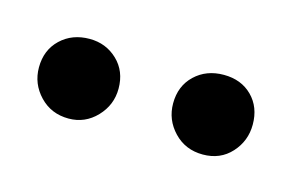

<svg xmlns="http://www.w3.org/2000/svg" viewBox="-31 -715 257 170"><g transform="rotate(15 98.0 -629.5)"><path d="M37 -666Q52 -666 62.5 -656Q73 -646 73 -630Q73 -615 62.5 -604Q52 -593 37 -593Q21 -593 10.5 -604Q0 -615 0 -630Q0 -646 10.5 -656Q21 -666 37 -666ZM160 -666Q176 -666 186 -656Q196 -646 196 -630Q196 -615 186 -604Q176 -593 160 -593Q144 -593 133.5 -604Q123 -615 123 -630Q123 -646 133.5 -656Q144 -666 160 -666Z"/></g></svg>

Font: Dosis
Style: Book
Weight: 400
Designer: EdgarTolentino, PabloImpallari, IginoMarini
Foundry: EdgarTolentino, PabloImpallari, IginoMarini
Version: Version 1.007